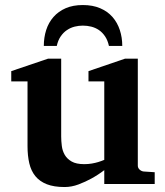

<svg xmlns="http://www.w3.org/2000/svg" viewBox="-20 -734 660 766"><path d="M396 0V-55.2Q371.1 -36.1 344.2 -21.5Q321.3 -8.8 293.5 1.7Q265.6 12.2 237.8 12.2Q195.3 12.2 166.7 1Q138.2 -10.3 121.1 -31.2Q104 -52.2 96.9 -82.5Q89.8 -112.8 89.8 -150.9V-409.2H24.9V-450.2L171.9 -500H224.1V-189.9Q224.1 -171.4 226.6 -151.9Q229 -132.3 238.3 -116.2Q247.6 -100.1 265.9 -89.6Q284.2 -79.1 315.9 -79.1Q331.5 -79.1 345.9 -81.5Q360.4 -84 371.6 -87.4Q384.3 -91.3 396 -96.2V-409.2H333V-450.2L479 -500H529.8V-73.2Q529.8 -64 536.9 -57.4Q543.9 -50.8 553.2 -49.8L597.2 -46.9V0ZM414.6 -550.8Q409.7 -573.2 399.2 -588.9Q388.7 -604.5 374.8 -614Q360.8 -623.5 344.2 -627.7Q327.6 -631.8 310.5 -631.8Q293.9 -631.8 277.6 -627.7Q261.2 -623.5 247.1 -614Q232.9 -604.5 222.2 -588.9Q211.4 -573.2 206.5 -550.8H154.8Q154.8 -584.5 164.3 -614.3Q173.8 -644 193.4 -666.3Q212.9 -688.5 241.9 -701.2Q271 -713.9 310.5 -713.9Q350.1 -713.9 379.6 -701.2Q409.2 -688.5 428.7 -666.3Q448.2 -644 458 -614.3Q467.8 -584.5 467.8 -550.8Z"/></svg>

Font: Charis SIL Viet
Style: Bold
Weight: 700
Foundry: SIL International
Version: Version 5.000